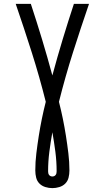

<svg xmlns="http://www.w3.org/2000/svg" viewBox="-20 -755 540 990"><path d="M250 215Q232 215 214 209.5Q196 204 183.5 191.5Q171 179 166.5 161Q162 143 162 124Q162 80 167.5 35Q173 -10 180 -54.5Q187 -99 196 -143Q205 -187 216 -230Q184 -358 144 -484Q104 -610 61 -735H139Q169 -644 197 -551.5Q225 -459 250 -366Q275 -459 303 -551.5Q331 -644 361 -735H439Q396 -610 356 -484Q316 -358 284 -230Q295 -187 304 -143Q313 -99 320 -54.5Q327 -10 332.5 35Q338 80 338 124Q338 143 333.5 161Q329 179 316.5 191.5Q304 204 286 209.5Q268 215 250 215ZM250 155Q255 155 259.5 153Q264 151 267 147Q270 143 271 138Q272 133 272 128Q272 78 265.5 27.5Q259 -23 250 -73Q241 -23 234.5 27.5Q228 78 228 128Q228 133 229 138Q230 143 233 147Q236 151 240.5 153Q245 155 250 155Z"/></svg>

Font: Iosevka Gothic
Style: Regular
Weight: 400
Monospace: yes
Designer: Belleve Invis
Foundry: Belleve Invis
Version: Version 15.5.1; ttfautohint (v1.8.4)